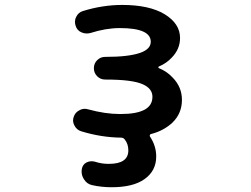

<svg xmlns="http://www.w3.org/2000/svg" viewBox="-20 -577 1040 794"><path d="M441.4 197.3Q399.4 197.3 360.4 188.5Q338.9 183.6 327.1 164.1Q317.4 149.4 317.4 131.8Q317.4 127 318.4 122.1Q321.3 103.5 337.9 94.7Q347.7 89.8 358.4 89.8Q365.2 89.8 373 91.8Q400.4 100.6 426.8 100.6Q428.7 100.6 430.7 100.6Q510.7 100.6 510.7 44.9Q510.7 18.6 496.1 0Q490.2 -7.8 480.5 -7.8Q398.4 -8.8 315.4 -34.2Q296.9 -40 288.1 -57.6Q282.2 -68.4 282.2 -79.1Q282.2 -86.9 285.2 -94.7Q291 -112.3 308.6 -121.1Q319.3 -127 330.1 -127Q336.9 -127 343.8 -125Q415 -105.5 475.6 -105.5Q477.5 -105.5 479.5 -105.5Q545.9 -105.5 579.1 -124Q610.4 -141.6 610.4 -176.8Q610.4 -210.9 570.3 -228.5Q527.3 -248 417 -248H415Q395.5 -248 381.8 -261.7Q368.2 -275.4 368.2 -294.9Q368.2 -314.5 381.8 -328.1Q395.5 -341.8 415 -341.8H417Q511.7 -341.8 559.6 -358.4Q603.5 -374 603.5 -404.3Q603.5 -460.9 475.6 -460.9Q418 -460.9 353.5 -440.4Q345.7 -438.5 337.9 -438.5Q327.1 -438.5 316.4 -443.4Q298.8 -451.2 293 -469.7Q290 -478.5 290 -486.3Q290 -497.1 294.9 -506.8Q303.7 -525.4 322.3 -531.2Q404.3 -556.6 485.4 -556.6Q596.7 -556.6 660.2 -518.6Q724.6 -479.5 724.6 -419.9Q724.6 -374 690.4 -338.9Q668.9 -315.4 636.7 -301.8Q634.8 -300.8 634.8 -298.3Q634.8 -295.9 637.7 -294.9Q669.9 -282.2 694.3 -255.9Q732.4 -216.8 732.4 -164.1Q732.4 -107.4 692.4 -69.3Q675.8 -53.7 653.3 -41.5Q630.9 -29.3 603.5 -22.5Q600.6 -21.5 599.6 -18.1Q598.6 -14.6 600.6 -11.7Q626 26.4 626 70.3Q626 129.9 577.1 164.1Q530.3 197.3 441.4 197.3Z"/></svg>

Font: Rounded-X Mgen+ 1mn medium
Style: Regular
Weight: 500
Designer: [Source Han Sans]
Ryoko NISHIZUKA  (kana & ideographs); Paul D. Hunt (Latin, Greek & Cyrillic); Wenlong ZHANG  (bopomofo
Version: Version 1.059.20150602